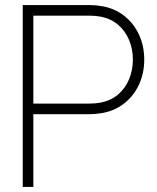

<svg xmlns="http://www.w3.org/2000/svg" viewBox="-20 -740 621 760"><path d="M70 0V-720H335Q357 -720 381 -716Q432 -708 470.5 -678.2Q509 -648.5 530 -603.2Q551 -558 551 -504Q551 -450 530 -404.8Q509 -359.5 470.5 -329.8Q432 -300 381 -292Q357 -288 335 -288H112V0ZM335 -330Q357.5 -330 379 -334Q419.5 -342 448 -366.5Q476.5 -391 491.2 -427Q506 -463 506 -504Q506 -545 491.2 -581Q476.5 -617 448 -641.5Q419.5 -666 379 -674Q357.5 -678 335 -678H112V-330Z"/></svg>

Font: Hauora
Style: Regular
Weight: 400
Designer: Wayne Shih
Foundry: WCYS
Version: Version 1.001